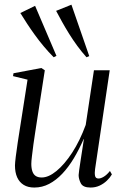

<svg xmlns="http://www.w3.org/2000/svg" viewBox="-20 -810 536 840"><path d="M130 10.5Q102.5 10.5 83.8 -1Q65 -12.5 55.2 -34Q45.5 -55.5 45.5 -86Q45.5 -96.5 49 -124.8Q52.5 -153 57.5 -186.2Q62.5 -219.5 66.8 -246Q71 -272.5 72 -279L100.5 -461.5L37 -477L39 -489.5L161 -512.5L176 -502.5L140 -270Q138 -256 134 -231Q130 -206 126.2 -178.2Q122.5 -150.5 119.8 -127.2Q117 -104 117 -93.5Q117 -73.5 121.8 -60Q126.5 -46.5 136.5 -40Q146.5 -33.5 162.5 -33.5Q192.5 -33.5 227.2 -62Q262 -90.5 295.8 -142.2Q329.5 -194 355 -263.5L391 -502.5H460L396 -70.5Q393.5 -53 395.8 -41Q398 -29 411 -29Q421 -29 434.2 -37Q447.5 -45 461 -62L469.5 -47Q461.5 -33 447.8 -19.8Q434 -6.5 416 2Q398 10.5 376 10.5Q343 10.5 333.5 -8.2Q324 -27 324 -44Q324 -48 326.5 -66.5Q329 -85 333 -110.5Q337 -136 340.8 -160.8Q344.5 -185.5 347 -201.5H346Q326 -156 302.8 -117.2Q279.5 -78.5 252.5 -50Q225.5 -21.5 195 -5.5Q164.5 10.5 130 10.5ZM215 -559.5Q192.5 -582 171.8 -606.8Q151 -631.5 132.8 -656.8Q114.5 -682 98.5 -706.5Q82.5 -731 69 -753L133.5 -784.5L227 -565.5ZM358.5 -559.5Q337 -583.5 318 -609.5Q299 -635.5 282.5 -662Q266 -688.5 251.8 -714Q237.5 -739.5 225.5 -762.5L292.5 -789.5L370.5 -564.5Z"/></svg>

Font: Merriweather 144pt Light
Style: Italic
Weight: 300
Italic angle: -7.8°
Version: Version 2.101